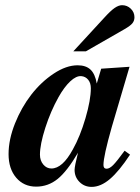

<svg xmlns="http://www.w3.org/2000/svg" viewBox="-20 -710 541 744"><path d="M462.9 -126 483.9 -110.8Q441.4 -46.4 405.8 -16.1Q370.1 14.2 335 14.2Q307.1 14.2 288.1 -4.9Q269 -23.9 269 -51.8Q269 -65.4 282.2 -118.2Q240.2 -46.4 203.4 -16.6Q166.5 13.2 120.1 13.2Q72.3 13.2 42.7 -21.5Q13.2 -56.2 13.2 -112.8Q13.2 -169.4 38.1 -231.7Q63 -293.9 101.3 -343.3Q139.6 -392.6 188.2 -424.8Q236.8 -457 280.8 -457Q313 -457 330.8 -440.2Q348.6 -423.3 355 -386.2L372.1 -443.8L481.9 -451.2L413.1 -217.8Q380.9 -104.5 380.9 -70.8Q380.9 -56.2 393.1 -56.2Q404.3 -56.2 418.5 -70.3Q432.6 -84.5 462.9 -126ZM294.9 -415Q275.4 -416.5 252.2 -394.8Q229 -373 207 -334Q176.3 -279.3 155.5 -214.6Q134.8 -149.9 134.8 -110.8Q134.8 -87.9 147.7 -72.5Q160.6 -57.1 179.2 -57.1Q222.2 -57.1 262.2 -130.9Q290.5 -181.2 311.3 -252.2Q332 -323.2 332 -368.2Q332 -388.2 321.8 -400.9Q311.5 -413.6 294.9 -415ZM313 -511.2H264.2L383.8 -641.1Q408.7 -668.5 424.3 -679.2Q439.9 -689.9 453.1 -689.9Q472.7 -689.9 486.8 -676.3Q501 -662.6 501 -643.1Q501 -629.4 492.9 -619.6Q484.9 -609.9 462.9 -597.2Z"/></svg>

Font: Accordance
Style: Bold-Italic
Weight: 700
Italic angle: -11°
Version: Version 1.2 (build January 31, 2020) Miklal Software Solutio